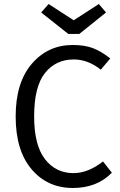

<svg xmlns="http://www.w3.org/2000/svg" viewBox="-20 -924 598 956"><path d="M342 -700Q402 -700 443.5 -684Q485 -668 529 -633L482 -577Q418 -628 347 -628Q258 -628 204 -560.5Q150 -493 150 -344Q150 -201 204 -131.5Q258 -62 346 -62Q418 -62 493 -120L537 -64Q463 12 343 12Q216 12 137 -81.5Q58 -175 58 -344Q58 -513 138.5 -606.5Q219 -700 342 -700ZM508 -862 375 -755H320L185 -862L222 -904L347 -823L472 -904Z"/></svg>

Font: FiraSans
Style: Regular
Weight: 350
Designer: Carrois Corporate & Edenspiekermann AG
Foundry: Carrois Corporate GbR & Edenspiekermann AG
Version: Version 3.106;PS 003.106;hotconv 1.0.70;makeotf.lib2.5.58329